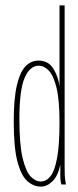

<svg xmlns="http://www.w3.org/2000/svg" viewBox="-20 -685 290 713"><path d="M132 8Q105 8 82 -12Q59 -32 45 -84Q31 -136 31 -233Q31 -318 42.5 -367.5Q54 -417 74.5 -438.5Q95 -460 123 -460Q160 -460 178.5 -429.5Q197 -399 201 -364V-665H220V-71Q220 -53 220.5 -35.5Q221 -18 225 0H208Q204 -12 204 -34Q204 -56 204 -74Q196 -33 175.5 -12.5Q155 8 132 8ZM131 -11Q152 -11 167.5 -30.5Q183 -50 192 -98Q201 -146 201 -231Q201 -313 190 -358.5Q179 -404 161.5 -422.5Q144 -441 124 -441Q91 -441 71.5 -396Q52 -351 52 -244Q52 -148 64 -98Q76 -48 94 -29.5Q112 -11 131 -11Z"/></svg>

Font: Inconsolata UltraCondensed ExtraLight
Style: Regular
Weight: 200
Width: 1
Monospace: yes
Designer: Raph Levien, Cyreal, Brenton Simpson
Foundry: Raph Levien, Cyreal, Google
Version: Version 3.100; ttfautohint (v1.8.4.7-5d5b)